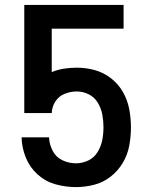

<svg xmlns="http://www.w3.org/2000/svg" viewBox="-20 -755 616 783"><path d="M290 8Q327 8 364 -1.5Q401 -11 431 -34.5Q461 -58 480.5 -90.5Q500 -123 507 -160.5Q514 -198 514 -235Q514 -273 507 -310Q500 -347 481.5 -379.5Q463 -412 433 -435.5Q403 -459 367 -469Q331 -479 293 -479Q267 -479 241 -475Q215 -471 191 -461V-638H484V-735H79V-294H191Q192 -320 206 -341.5Q220 -363 244 -372.5Q268 -382 293 -382Q319 -382 342.5 -370Q366 -358 379.5 -335Q393 -312 397.5 -286.5Q402 -261 402 -236Q402 -209 397 -183.5Q392 -158 378 -135Q364 -112 340 -100.5Q316 -89 290 -89Q261 -89 234.5 -101.5Q208 -114 194.5 -140.5Q181 -167 180 -195H68Q69 -153 85 -113Q101 -73 133 -44Q165 -15 206 -3.5Q247 8 290 8Z"/></svg>

Font: Iosevka Sparkle Semibold
Style: Regular
Weight: 600
Designer: Belleve Invis
Foundry: Belleve Invis
Version: Version 4.5.0; ttfautohint (v1.8.3)